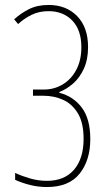

<svg xmlns="http://www.w3.org/2000/svg" viewBox="-20 -744 434 774"><path d="M335 -554Q335 -504 318 -467Q301 -430 274.5 -407Q248 -384 219 -373V-370Q275 -356 309.5 -310.5Q344 -265 344 -183Q344 -98 301 -44Q258 10 169 10Q135 10 102.5 2Q70 -6 41 -19V-47Q66 -35 100 -25Q134 -15 169 -15Q240 -15 278.5 -60Q317 -105 317 -184Q317 -249 294 -287Q271 -325 234.5 -341.5Q198 -358 155 -358H113V-383H157Q198 -383 232.5 -403.5Q267 -424 287.5 -462.5Q308 -501 308 -554Q308 -623 271.5 -661Q235 -699 176 -699Q138 -699 108 -684.5Q78 -670 53 -647L37 -666Q63 -690 96.5 -707Q130 -724 176 -724Q247 -724 291 -679Q335 -634 335 -554Z"/></svg>

Font: Noto Sans Gujarati UI ExtraCondensed Thin
Style: Regular
Weight: 100
Width: 2
Designer: Jelle Bosma - Monotype Design Team, Universal Thirst
Foundry: Monotype Imaging Inc.
Version: Version 2.106; ttfautohint (v1.8.4.7-5d5b)